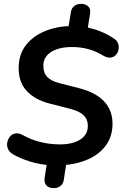

<svg xmlns="http://www.w3.org/2000/svg" viewBox="-20 -845 640 988"><path d="M257 123Q231 123 218.5 109Q206 95 210 67L223 -15L238 5Q186 2 135.5 -13.5Q85 -29 47 -51Q28 -62 21 -79Q14 -96 17.5 -113Q21 -130 32 -143Q43 -156 60.5 -158.5Q78 -161 99 -149Q138 -127 186.5 -114.5Q235 -102 290 -102Q332 -102 364 -113Q396 -124 414 -145Q432 -166 432 -196Q432 -220 422 -237Q412 -254 390 -266.5Q368 -279 330 -288L232 -313Q160 -332 118 -376.5Q76 -421 76 -495Q76 -564 112.5 -611.5Q149 -659 210.5 -684.5Q272 -710 346 -711L331 -697L345 -784Q348 -803 362 -814Q376 -825 398 -825Q419 -825 433.5 -812.5Q448 -800 443 -773L431 -696L422 -705Q460 -698 498 -683Q536 -668 570 -644Q584 -634 588.5 -619Q593 -604 589.5 -588Q586 -572 575 -561Q564 -550 547.5 -548.5Q531 -547 509 -560Q473 -582 433.5 -592.5Q394 -603 351 -603Q283 -603 243 -577.5Q203 -552 203 -507Q203 -470 223 -449Q243 -428 286 -417L384 -392Q472 -370 515.5 -323.5Q559 -277 559 -209Q559 -142 524 -95.5Q489 -49 430.5 -24Q372 1 303 5L323 -15L308 82Q305 101 291 112Q277 123 257 123Z"/></svg>

Font: Nunito ExtraLight
Style: Italic
Weight: 200
Italic angle: -9°
Designer: Vernon Adams
Foundry: Vernon Adams
Version: Version 3.602